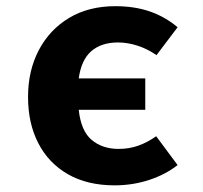

<svg xmlns="http://www.w3.org/2000/svg" viewBox="-20 -568 640 606"><path d="M344 -548.5Q404.5 -548.5 453 -531.8Q501.5 -515 540.5 -482L474 -394Q444 -414.5 413 -424.2Q382 -434 352.5 -434Q300 -434 268.2 -406.5Q236.5 -379 228.5 -320.5H438.5V-221.5H228.5Q235.5 -155 269.2 -126.5Q303 -98 354.5 -98Q387 -98 415.8 -108Q444.5 -118 473 -138L540.5 -47Q502.5 -17 450.5 0Q398.5 17 342 17Q255.5 17 194.2 -18.2Q133 -53.5 100.8 -116.2Q68.5 -179 68.5 -262Q68.5 -345 102.5 -409.8Q136.5 -474.5 198.2 -511.5Q260 -548.5 344 -548.5Z"/></svg>

Font: Fira Code Light
Style: Bold
Weight: 700
Monospace: yes
Version: Version 5.002